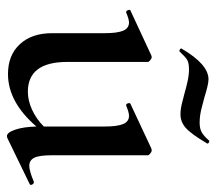

<svg xmlns="http://www.w3.org/2000/svg" viewBox="-54 -542 610 541"><g transform="rotate(90 250.5 -272.0)"><path d="M494 -63Q498 -63 500.5 -58Q503 -53 499 -51L369 12L364 13Q354 13 346 -10Q338 -33 337 -70Q268 10 189 10Q136 10 105 -23.5Q74 -57 74 -114V-262Q74 -298 67 -314.5Q60 -331 44 -331Q34 -331 16 -323H14Q11 -323 9 -328.5Q7 -334 10 -335L137 -394L141 -395Q145 -395 150 -391Q155 -387 155 -384V-157Q155 -46 239 -46Q264 -46 290 -58Q316 -70 337 -91V-262Q337 -298 330 -314.5Q323 -331 307 -331Q297 -331 278 -323H276Q273 -323 271.5 -328.5Q270 -334 273 -335L399 -394L404 -395Q408 -395 413 -391Q418 -387 418 -384V-113Q418 -78 425 -64Q432 -50 448 -50Q462 -50 493 -63ZM377 -557H379Q382 -557 384 -554.5Q386 -552 384 -550Q358 -506 341 -491Q324 -476 303 -476Q287 -476 268.5 -481Q250 -486 245 -487Q228 -492 210 -496Q192 -500 176 -500Q157 -500 148.5 -494.5Q140 -489 125 -473H124Q121 -473 118.5 -475.5Q116 -478 118 -480Q162 -555 204 -555Q218 -555 253 -544Q258 -543 281.5 -536.5Q305 -530 326 -530Q343 -530 353.5 -536Q364 -542 377 -557Z"/></g></svg>

Font: Cormorant Garamond SemiBold
Style: Regular
Weight: 600
Designer: Christian Thalmann (Catharsis Fonts)
Version: Version 3.000